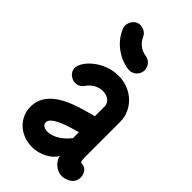

<svg xmlns="http://www.w3.org/2000/svg" viewBox="-269 -951 1053 1053"><g transform="rotate(45 257.5 -425.0)"><path d="M287 -653C320 -653 347 -680 347 -713C347 -743 325 -769 295 -773C256 -778 226 -804 212 -836C197 -870 162 -872 154 -872C115 -872 98 -834 97 -812C97 -802 99 -797 102 -788C149 -679 256 -653 287 -653ZM332 -218V-172C259 -78 165 -85 165 -128C165 -171 268 -200 332 -218ZM66 -454C66 -409 108 -394 126 -394C146 -394 165 -404 176 -421C196 -451 230 -471 266 -471H267C301 -471 332 -450 332 -419V-342C228 -313 45 -274 45 -128C45 -51 108 22 209 22C265 22 329 -10 350 -52C358 -7 404 19 434 19C445 19 458 17 469 12C514 -5 514 -37 515 -49C515 -73 502 -108 460 -108C459 -108 452 -108 452 -144V-419C452 -508 377 -591 267 -591H266C160 -591 71 -510 66 -454Z"/></g></svg>

Font: LS
Style: Bold
Weight: 700
Designer: BSozoo
Foundry: BSozoo
Version: Version 001.000